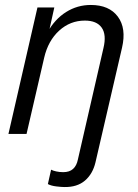

<svg xmlns="http://www.w3.org/2000/svg" viewBox="-20 -540 557 774"><path d="M239 214Q228 214 207 211.5Q186 209 173 202L186 144Q193 148 206.5 151Q220 154 235 154Q260 154 274.5 141Q289 128 294 103L397 -346Q410 -400 390 -428.5Q370 -457 322 -457Q263 -457 218.5 -416.5Q174 -376 158 -307L171 -409Q201 -463 246.5 -491.5Q292 -520 346 -520Q420 -520 455 -473Q490 -426 472 -348L365 114Q354 161 322.5 188Q291 215 239 214ZM14 0 131 -510H199L175 -402H180L87 0Z"/></svg>

Font: Instrument Sans SemiCondensed
Style: Italic
Weight: 400
Width: 4
Italic angle: -13°
Designer: Rodrigo Fuenzalida
Foundry: fragTYPE
Version: Version 1.000;gftools[0.9.28]